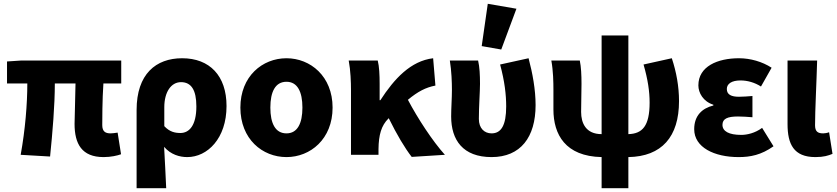

<svg xmlns="http://www.w3.org/2000/svg" viewBox="-20 -816 4414 1012"><path d="M526 12C565 12 599 4 618 -3L600 -117C586 -115 573 -113 563 -113C535 -113 519 -123 519 -157C519 -178 519 -292 525 -376H619V-497H92L17 -492V-376H124C124 -268 113 -133 89 0L244 9C257 -120 269 -259 269 -376H378C377 -296 373 -191 373 -163C373 -58 411 12 526 12Z M700 176H856C853 105 849 33 845 -42C880 -1 927 12 967 12C1073 12 1174 -86 1174 -257C1174 -417 1085 -509 940 -509C802 -509 700 -426 700 -236ZM931 -115C902 -115 874 -121 846 -151V-251C846 -331 882 -383 934 -383C988 -383 1015 -342 1015 -255C1015 -154 977 -115 931 -115Z M1490 12C1616 12 1733 -83 1733 -249C1733 -414 1616 -509 1490 -509C1363 -509 1247 -414 1247 -249C1247 -83 1363 12 1490 12ZM1490 -113C1431 -113 1405 -166 1405 -249C1405 -332 1431 -385 1490 -385C1548 -385 1574 -332 1574 -249C1574 -166 1548 -113 1490 -113Z M1830 0H1975V-30C1976 -106 1990 -154 2027 -191L2029 -193C2073 -104 2113 -37 2150 11L2325 0C2260 -72 2181 -193 2130 -290C2183 -334 2224 -355 2275 -365L2263 -509C2145 -495 2058 -401 1985 -288H1981V-374C1981 -421 1979 -465 1971 -497H1818C1828 -444 1830 -382 1830 -342Z M2571 12C2724 12 2803 -93 2803 -262C2803 -344 2787 -430 2766 -509L2616 -476C2640 -387 2648 -317 2648 -255C2648 -156 2622 -113 2571 -113C2533 -113 2504 -140 2504 -189C2504 -255 2510 -334 2510 -374C2510 -421 2508 -463 2500 -497H2351C2360 -442 2362 -382 2362 -342C2362 -296 2358 -248 2358 -202C2358 -78 2420 12 2571 12ZM2622 -555 2702 -770 2551 -796 2519 -573Z M3151 176H3292V12C3468 9 3559 -95 3559 -283C3559 -360 3545 -437 3521 -509L3372 -476C3395 -396 3404 -334 3404 -275C3404 -152 3366 -111 3292 -109V-629H3151V-109C3068 -109 3043 -167 3043 -226C3043 -264 3045 -334 3045 -374C3045 -421 3043 -463 3036 -497H2886C2896 -442 2897 -382 2897 -342V-239C2897 -107 2960 8 3151 12Z M3873 12C3935 12 3992 1 4057 -45L3997 -142C3959 -114 3917 -105 3887 -105C3822 -105 3788 -124 3788 -158C3788 -190 3814 -202 3870 -202C3894 -202 3921 -200 3946 -198V-310C3923 -308 3896 -306 3875 -306C3835 -306 3811 -317 3811 -347C3811 -374 3836 -392 3883 -392C3920 -392 3958 -381 3991 -360L4047 -459C3998 -491 3935 -509 3875 -509C3762 -509 3661 -466 3661 -366C3661 -327 3686 -281 3740 -264V-260C3680 -245 3639 -206 3639 -135C3639 -39 3745 12 3873 12Z M4278 12C4322 12 4346 4 4368 -5L4350 -119C4340 -115 4327 -113 4319 -113C4290 -113 4276 -123 4276 -156C4276 -235 4284 -383 4287 -497H4131V-162C4131 -57 4163 12 4278 12Z"/></svg>

Font: DAIFUKU Sans
Style: Bold
Weight: 700
Designer: Original font ‘Source Han Sans JP’ : Paul D. Hunt
Foundry: Daifuku
Version: Version 1.000